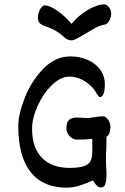

<svg xmlns="http://www.w3.org/2000/svg" viewBox="-20 -862 577 888"><path d="M490.7 -275.9Q490.7 -240.2 472.7 -230Q472.7 -212.4 471.7 -180.2Q470.2 -155.3 470.2 -129.9Q470.2 -97.2 472.7 -58.1Q472.7 -31.2 469.2 -17.6Q465.8 -3.9 460.4 0.5Q455.1 4.9 445.8 4.9Q436 4.9 429.4 -1.7Q422.9 -8.3 417.7 -16.1Q412.6 -23.9 409.7 -27.8Q385.7 -16.1 352.8 -5.1Q319.8 5.9 289.1 5.9Q177.2 5.9 120.8 -67.4Q64.5 -140.6 64.5 -278.3Q64.5 -334 95.2 -411.1Q126 -488.3 180.9 -544.7Q235.8 -601.1 305.7 -601.1Q348.1 -601.1 384.5 -585.4Q420.9 -569.8 442.9 -540.5Q464.8 -511.2 464.8 -472.2Q464.8 -442.4 458.7 -427.7Q452.6 -413.1 441.4 -413.1Q438.5 -413.1 433.6 -419.9Q428.7 -426.8 423.8 -434.6Q414.1 -451.2 409.7 -455.1Q359.4 -507.8 300.8 -507.8Q261.2 -507.8 220.9 -469.2Q180.7 -430.7 154.5 -373.5Q128.4 -316.4 128.4 -265.6Q128.4 -205.1 150.4 -164.8Q172.4 -124.5 210.9 -105Q249.5 -85.4 300.3 -85.4Q344.2 -85.4 367.2 -93.3Q390.1 -101.1 398.4 -116.9Q406.7 -132.8 406.7 -160.6V-219.7Q380.4 -216.3 336.4 -216.3Q325.2 -216.3 313.7 -222.9Q302.2 -229.5 294.7 -241.7Q287.1 -253.9 287.1 -270Q287.1 -297.4 300 -307.9Q313 -318.4 334 -318.4Q349.1 -318.4 378.4 -315.9Q391.6 -315.9 416 -319.8Q439.9 -324.2 456.1 -324.2Q468.8 -324.2 479.7 -308.6Q490.7 -293 490.7 -275.9ZM462.9 -841.8Q474.1 -841.8 484.1 -828.6Q494.1 -815.4 494.1 -799.3Q494.1 -780.3 484.4 -764.6Q474.6 -749 462.9 -748Q445.8 -745.6 425.5 -735.1Q405.3 -724.6 376 -706.5Q348.1 -689.9 334 -682.6Q319.8 -675.3 310.1 -675.3Q301.8 -676.3 294.9 -678.5Q288.1 -680.7 281.2 -686Q245.1 -722.2 194.8 -738.3Q180.7 -743.7 173.1 -747.8Q165.5 -752 160.4 -759.3Q155.3 -766.6 155.3 -777.8Q155.3 -794.9 160.4 -808.3Q165.5 -821.8 172.9 -829.3Q180.2 -836.9 187.5 -836.9Q211.4 -836.9 248 -810.3Q284.7 -783.7 311 -751.5Q331.5 -776.9 358.9 -797.6Q386.2 -818.4 413.8 -830.1Q441.4 -841.8 462.9 -841.8Z"/></svg>

Font: Dekko
Style: Regular
Weight: 400
Designer: Multiple
Foundry: Sorkin Type
Version: Version 2.001